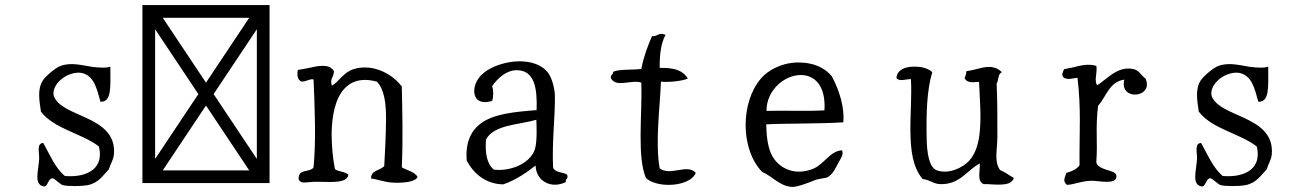

<svg xmlns="http://www.w3.org/2000/svg" viewBox="-20 -720 5133 755"><path d="M428 -113C435 -193 378 -229 318 -257C268 -280 216 -298 196 -333C181 -358 197 -389 223 -410C246 -428 277 -438 302 -433C350 -422 361 -371 375 -320C420 -318 414 -378 414 -458C405 -455 396 -454 387 -454C372 -454 358 -455 343 -457C303 -463 260 -476 219 -461C198 -454 159 -420 148 -403C126 -368 135 -323 141 -281C194 -212 300 -197 369 -144C379 -102 369 -73 347 -54C322 -33 283 -24 235 -28C196 -61 176 -112 150 -158C123 -156 135 -122 134 -95C133 -74 127 -46 127 -24C127 -6 132 9 151 13C169 16 168 -18 186 -19C193 -20 216 5 227 8C247 13 298 13 325 8C369 -1 385 -31 408 -54C414 -75 426 -91 428 -113Z M1040 0V-700H540V0ZM620 -650H960L790 -395ZM990 -605V-95L820 -350ZM790 -305 960 -50H620ZM760 -350 590 -95V-605Z M1622 -25C1609 -45 1581 -50 1560 -62C1565 -169 1562 -291 1560 -380C1534 -415 1486 -448 1431 -454C1420 -455 1409 -455 1398 -454C1389 -453 1380 -451 1370 -448C1331 -436 1311 -397 1285 -383C1276 -413 1293 -413 1293 -441C1289 -447 1285 -451 1280 -454C1271 -460 1260 -461 1248 -461C1233 -461 1217 -458 1200 -454C1184 -451 1167 -447 1151 -445C1149 -433 1146 -405 1167 -399C1183 -399 1205 -413 1213 -407C1218 -289 1223 -167 1213 -62C1203 -45 1169 -52 1159 -36C1155 -30 1153 -22 1155 -13C1164 4 1186 -4 1213 -5C1241 -6 1273 -3 1299 -5C1326 -7 1347 -13 1350 -33C1337 -46 1311 -44 1297 -55C1289 -97 1284 -146 1284 -194C1285 -264 1298 -331 1333 -370C1361 -401 1402 -415 1462 -399C1491 -369 1498 -315 1498 -255C1498 -190 1493 -108 1491 -67C1475 -49 1439 -52 1439 -18C1460 -16 1492 -4 1522 -2C1554 0 1615 -2 1622 -25Z M2209 -34C2192 -44 2162 -41 2155 -61C2150 -162 2163 -255 2162 -342C2162 -369 2151 -412 2137 -431C2131 -440 2123 -448 2114 -454C2062 -491 1975 -483 1915 -454C1900 -447 1887 -438 1876 -428C1855 -409 1843 -381 1845 -357C1847 -330 1867 -309 1915 -323C1921 -338 1921 -366 1915 -381C1938 -414 1973 -445 2014 -444C2083 -442 2093 -371 2090 -287C2003 -280 1918 -273 1866 -231C1831 -203 1810 -158 1815 -89C1843 -36 1891 4 1959 5C2008 -12 2049 -40 2086 -69C2088 -7 2148 24 2205 -4C2202 -18 2218 -18 2209 -34ZM2089 -249C2090 -228 2093 -162 2083 -132C2064 -77 1988 -45 1922 -53C1895 -75 1887 -117 1891 -171C1921 -230 2021 -229 2089 -249Z M2716 -40C2699 -60 2674 -55 2647 -51C2622 -47 2596 -42 2574 -58C2556 -161 2575 -293 2579 -399C2607 -396 2658 -400 2685 -411C2663 -447 2624 -454 2574 -453V-454C2574 -508 2579 -549 2597 -583C2570 -595 2566 -575 2544 -578C2527 -539 2512 -500 2503 -454L2502 -449C2465 -444 2410 -449 2391 -437C2391 -425 2378 -425 2383 -411C2394 -393 2413 -392 2434 -394C2456 -396 2481 -402 2502 -395C2504 -325 2499 -253 2499 -186C2499 -122 2502 -63 2520 -20C2539 -2 2574 7 2610 7C2656 7 2703 -9 2716 -40Z M3296 -239C3302 -297 3280 -366 3251 -420C3239 -434 3225 -446 3209 -454C3185 -467 3158 -473 3131 -474C3096 -476 3061 -469 3030 -454C3007 -443 2987 -429 2972 -411C2932 -364 2912 -296 2912 -228C2912 -158 2934 -88 2977 -44C3017 -27 3047 13 3095 15C3116 16 3169 -5 3183 -11C3200 -18 3226 -19 3234 -23C3255 -34 3266 -60 3277 -80C3285 -96 3299 -112 3291 -129C3245 -127 3221 -75 3179 -57C3105 -26 3041 -59 3015 -110C2998 -143 2994 -188 2993 -231C3060 -235 3209 -233 3296 -239ZM3222 -286C3148 -282 3076 -286 2994 -284C2994 -367 3066 -425 3129 -425C3182 -425 3228 -385 3222 -286Z M3967 -20C3949 -30 3933 -43 3913 -51C3888 -83 3902 -132 3902 -185C3902 -260 3902 -335 3899 -391C3908 -405 3903 -430 3920 -436C3911 -445 3902 -450 3893 -453C3886 -455 3879 -457 3871 -457C3862 -457 3853 -456 3843 -454C3824 -450 3803 -443 3780 -440C3780 -428 3776 -422 3773 -413C3784 -390 3812 -398 3830 -398C3832 -340 3839 -268 3833 -205C3829 -158 3817 -117 3792 -89C3765 -59 3708 -33 3662 -51C3633 -63 3625 -122 3624 -172C3622 -271 3624 -364 3646 -436C3640 -443 3627 -450 3611 -454C3600 -457 3588 -458 3576 -458C3565 -458 3553 -457 3543 -454C3522 -448 3506 -435 3505 -413C3517 -398 3542 -409 3562 -409C3566 -343 3559 -269 3560 -201C3561 -129 3569 -62 3608 -16C3637 -13 3649 3 3677 4C3756 7 3786 -55 3833 -77C3834 -42 3821 -9 3848 4C3865 3 3891 7 3915 6C3939 5 3960 0 3967 -20Z M4485 -410C4466 -425 4460 -443 4438 -448C4410 -455 4385 -447 4364 -435C4335 -418 4312 -394 4294 -385C4283 -403 4293 -426 4292 -454C4292 -456 4291 -459 4291 -461C4256 -471 4229 -462 4195 -454C4185 -452 4175 -450 4164 -448C4160 -435 4151 -426 4164 -414C4183 -405 4192 -412 4217 -414C4232 -289 4224 -206 4225 -70C4213 -54 4195 -46 4173 -40C4169 -24 4156 -7 4176 7C4204 6 4240 -11 4279 -9C4289 -9 4312 -5 4332 -5C4353 -5 4372 -9 4370 -29C4369 -42 4349 -47 4329 -53C4311 -59 4293 -67 4291 -83C4297 -163 4287 -216 4298 -304C4316 -324 4328 -352 4345 -373C4358 -390 4375 -403 4401 -407C4391 -366 4417 -348 4443 -348C4472 -348 4502 -370 4485 -410Z M4981 -113C4988 -193 4931 -229 4871 -257C4821 -280 4769 -298 4749 -333C4734 -358 4750 -389 4776 -410C4799 -428 4830 -438 4855 -433C4903 -422 4914 -371 4928 -320C4973 -318 4967 -378 4967 -458C4958 -455 4949 -454 4940 -454C4925 -454 4911 -455 4896 -457C4856 -463 4813 -476 4772 -461C4751 -454 4712 -420 4701 -403C4679 -368 4688 -323 4694 -281C4747 -212 4853 -197 4922 -144C4932 -102 4922 -73 4900 -54C4875 -33 4836 -24 4788 -28C4749 -61 4729 -112 4703 -158C4676 -156 4688 -122 4687 -95C4686 -74 4680 -46 4680 -24C4680 -6 4685 9 4704 13C4722 16 4721 -18 4739 -19C4746 -20 4769 5 4780 8C4800 13 4851 13 4878 8C4922 -1 4938 -31 4961 -54C4967 -75 4979 -91 4981 -113Z"/></svg>

Font: Yuji Syuku Std R
Style: Regular
Weight: 400
Designer: Kataoka Yuji
Foundry: Kinuta Font Factory
Version: Version 3.000;hotconv 1.0.111;makeotfexe 2.5.65597